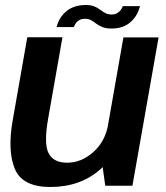

<svg xmlns="http://www.w3.org/2000/svg" viewBox="-20 -742 664 767"><path d="M400.5 0H509L613.5 -592.5H473L386.5 -100ZM229.5 -593H89L31 -263Q9 -138.5 39.5 -66.8Q70 5 181 5Q301.5 5 381.8 -66.5Q462 -138 475.5 -214L412.5 -246Q400.5 -177 352.8 -134.5Q305 -92 248.5 -92Q193.5 -92 174 -130.2Q154.5 -168.5 172.5 -269ZM425 -628Q450 -628 468.2 -634.5Q486.5 -641 499.5 -652Q512.5 -663 520.5 -675Q528.5 -687 533 -698.5Q537.5 -710 539.5 -717.5H470.5Q469 -711.5 463.5 -703.5Q458 -695.5 448.5 -689.8Q439 -684 426.5 -684Q411.5 -684 400.8 -689.8Q390 -695.5 380 -703.2Q370 -711 356.8 -716.5Q343.5 -722 323 -722Q297.5 -722 278.8 -715.5Q260 -709 247 -698.8Q234 -688.5 225.5 -676.5Q217 -664.5 212.5 -653.2Q208 -642 206 -634H275Q277 -640 282 -648Q287 -656 296.5 -661.5Q306 -667 320 -667Q334 -667 344 -661.2Q354 -655.5 364.5 -647.5Q375 -639.5 389.2 -633.8Q403.5 -628 425 -628Z"/></svg>

Font: Anybody UltraCondensed Thin SemiBold
Style: Italic
Weight: 600
Italic angle: -10°
Version: Version 1.111